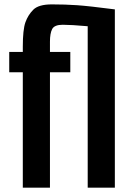

<svg xmlns="http://www.w3.org/2000/svg" viewBox="-20 -864 607 884"><path d="M85 0V-531.2H22.5V-625H85V-648.9Q85 -727.1 96.9 -761Q108.9 -794.9 133.3 -819.3Q157.7 -843.8 218.8 -843.8Q279.8 -843.8 334 -840.1Q388.2 -836.4 508.8 -820.8V0H383.8V-743.2Q307.6 -750 269 -750Q230.5 -750 220.2 -730.2Q210 -710.4 210 -671.9V-625H303.7V-531.2H210V0Z"/></svg>

Font: Oswald-Regular
Style: Regular
Weight: 400
Designer: vernon adams
Foundry: vernon adams
Version: Version 2.002; ttfautohint (v0.92.18-e454-dirty) -l 8 -r 50 